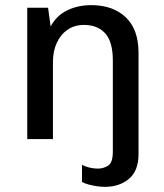

<svg xmlns="http://www.w3.org/2000/svg" viewBox="-20 -541 640 747"><path d="M388 186Q373 186 356.5 183.5Q340 181 325 177Q310 173 299 167V100Q311 107 328 111Q345 115 361 115Q382 115 400.5 103.5Q419 92 419 49V-306Q419 -378 389.5 -411Q360 -444 307 -444Q270 -444 243 -425.5Q216 -407 201 -374.5Q186 -342 186 -300V0H86V-511H167L177 -438Q200 -481 242 -501Q284 -521 335 -521Q419 -521 469 -474Q519 -427 519 -335V58Q519 124 481.5 155Q444 186 388 186Z"/></svg>

Font: Chivo Mono Medium
Style: Regular
Weight: 400
Monospace: yes
Version: Version 1.008